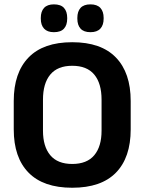

<svg xmlns="http://www.w3.org/2000/svg" viewBox="-20 -846 662 880"><path d="M311 14.5Q178.5 14.5 110.8 -54.8Q43 -124 43 -253V-383Q43 -512.5 110.8 -582.5Q178.5 -652.5 311 -652.5Q443.5 -652.5 511.2 -582.5Q579 -512.5 579 -383V-253Q579 -124 511.5 -54.8Q444 14.5 311 14.5ZM311 -94.5Q378.5 -94.5 412 -134.5Q445.5 -174.5 445.5 -247V-389Q445.5 -464 412 -504.2Q378.5 -544.5 311 -544.5Q244 -544.5 210.5 -504.2Q177 -464 177 -389V-247Q177 -174.5 210.5 -134.5Q244 -94.5 311 -94.5ZM227 -698.5Q197 -698.5 182 -714.8Q167 -731 167 -760.5V-764Q167 -793.5 182 -809.8Q197 -826 227 -826Q258.5 -826 273.2 -809.8Q288 -793.5 288 -764V-760.5Q288 -731 273.2 -714.8Q258.5 -698.5 227 -698.5ZM394.5 -698.5Q364 -698.5 349.2 -714.8Q334.5 -731 334.5 -760.5V-764Q334.5 -793.5 349.2 -809.8Q364 -826 394.5 -826Q425 -826 440 -809.8Q455 -793.5 455 -764V-760.5Q455 -731 440 -714.8Q425 -698.5 394.5 -698.5Z"/></svg>

Font: Anek Kannada SemiBold
Style: Regular
Weight: 600
Version: Version 1.003